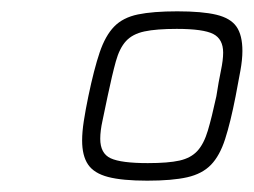

<svg xmlns="http://www.w3.org/2000/svg" viewBox="-20 -716 448 339"><path d="M240 -397Q196 -397 171 -403.5Q146 -410 135.5 -425.5Q125 -441 125 -468Q125 -483 128 -502.5Q131 -522 136 -546Q146 -594 156 -623.5Q166 -653 181.5 -669Q197 -685 223.5 -690.5Q250 -696 293 -696Q337 -696 362 -690Q387 -684 397.5 -669Q408 -654 408 -626Q408 -611 404.5 -591.5Q401 -572 396 -546Q387 -500 377.5 -470.5Q368 -441 352.5 -425Q337 -409 310.5 -403Q284 -397 240 -397ZM241 -428Q277 -428 297 -432.5Q317 -437 328.5 -449.5Q340 -462 347 -485.5Q354 -509 362 -546Q366 -572 370 -591Q374 -610 374 -623Q374 -647 356.5 -656Q339 -665 292 -665Q256 -665 235 -660.5Q214 -656 202.5 -643.5Q191 -631 184.5 -607.5Q178 -584 170 -546Q165 -521 161 -503Q157 -485 157 -471Q157 -445 175.5 -436.5Q194 -428 241 -428Z"/></svg>

Font: Saira SemiExpanded Thin
Style: Italic
Weight: 250
Width: 6
Italic angle: -12°
Designer: Hector Gatti with collaboration of the Omnibus-Type team
Foundry: Omnibus-Type
Version: Version 1.101